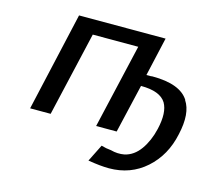

<svg xmlns="http://www.w3.org/2000/svg" viewBox="-94 -592 1009 885"><g transform="rotate(15 410.5 -149.5)"><path d="M72 0 179 -472H592L550 -287H569Q571 -287 574 -287.5Q577 -288 579 -288Q712 -288 753 -222H752Q789 -167 765 -62Q743 43 670 108Q597 173 494 173Q454 173 394 163L435 81Q458 88 482 90Q515 99 547 93Q591 83 621 41Q651 -1 665 -61Q684 -143 659 -186Q631 -232 539 -232L485 0H387L480 -403H263L170 0Z"/></g></svg>

Font: Coval
Style: Medium Italic
Weight: 500
Foundry: Context Ltd
Version: Version 001.000